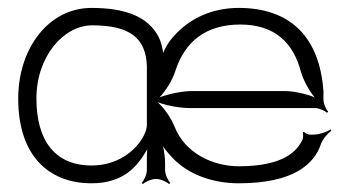

<svg xmlns="http://www.w3.org/2000/svg" viewBox="-20 -452 905 485"><path d="M72 -203C72 -310 141 -388 213 -388C308 -388 349 -356 351 -284V-136C351 -106 304 -34 211 -34C119 -34 72 -97 72 -203ZM26 -203C26 -60 102 11 211 11C290 11 326 -29 352 -75C351 -67 351 -58 351 -50V-23C351 -12 344 4 338 10L341 13C347 7 363 0 374 0C385 0 401 7 407 13L410 10C404 4 397 -12 397 -23V-39C397 -52 395 -69 392 -82C400 -70 412 -57 422 -47C465 -6 526 11 583 11C721 11 774 -37 791 -89C796 -102 809 -116 817 -122L815 -125C806 -119 786 -112 773 -112H762C758 -112 750 -116 748 -119L745 -118C746 -114 746 -103 744 -99C731 -72 699 -32 583 -32C518 -32 447 -65 421 -132C412 -154 395 -179 378 -194C401 -185 436 -179 460 -179H776C786 -179 801 -172 806 -167L809 -170C804 -175 797 -190 797 -201V-222C787 -361 711 -432 583 -432C514 -432 455 -404 415 -356C407 -347 397 -331 392 -318C391 -330 387 -345 382 -356C355 -412 293 -432 211 -432C103 -432 26 -330 26 -203ZM383 -206C399 -223 416 -250 423 -273C447 -347 500 -390 587 -390C674 -390 721 -344 740 -271C746 -250 761 -222 775 -206C754 -215 721 -222 699 -222H465C441 -222 406 -215 383 -206Z"/></svg>

Font: Armata Saber
Style: Rg
Weight: 400
Designer: Jasper
Foundry: Cannot Into Space Fonts
Version: Version 0.970